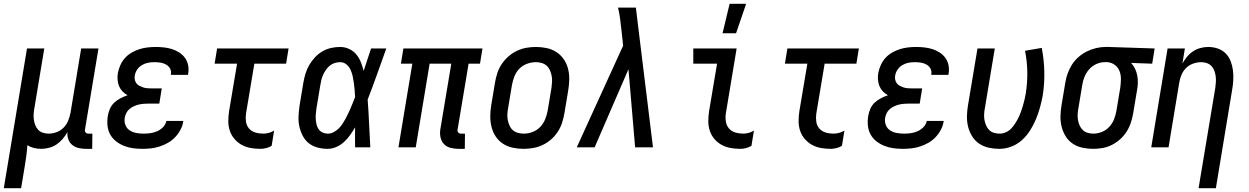

<svg xmlns="http://www.w3.org/2000/svg" viewBox="-50 -775 6570 1010"><path d="M-30 215 92 -520H183L131 -207Q128 -192 127 -176.5Q126 -161 128 -146Q130 -131 135.5 -117Q141 -103 150.5 -92.5Q160 -82 175 -77Q190 -72 205 -72Q226 -72 247 -79.5Q268 -87 284 -103Q300 -119 308.5 -140Q317 -161 321 -182L377 -520H468L397 -93Q396 -89 397 -85Q398 -81 400.5 -78Q403 -75 407 -73.5Q411 -72 416 -72H436L435 8H402Q382 8 363 3.5Q344 -1 330 -12.5Q316 -24 309.5 -42Q303 -60 305 -80Q294 -61 279.5 -44Q265 -27 247 -15Q229 -3 208 2.5Q187 8 167 8Q147 8 128.5 3.5Q110 -1 94 -11Q92 19 88 48.5Q84 78 79 107L61 215Z M699 8Q673 8 648.5 4.5Q624 1 601.5 -8Q579 -17 560 -32Q541 -47 529.5 -68Q518 -89 515.5 -114Q513 -139 517 -164Q520 -183 528 -202Q536 -221 551 -235Q566 -249 584.5 -258.5Q603 -268 621 -274Q606 -282 594.5 -294Q583 -306 576.5 -321.5Q570 -337 568.5 -355Q567 -373 570 -391Q574 -412 583.5 -433Q593 -454 608 -470.5Q623 -487 643 -498.5Q663 -510 684 -516.5Q705 -523 726.5 -525.5Q748 -528 769 -528Q791 -528 813 -525.5Q835 -523 855.5 -516.5Q876 -510 893.5 -498.5Q911 -487 923 -470.5Q935 -454 939.5 -432.5Q944 -411 940 -388L939 -381H849V-384Q852 -401 844.5 -414.5Q837 -428 823.5 -435.5Q810 -443 794.5 -445.5Q779 -448 762 -448Q746 -448 729.5 -445Q713 -442 697.5 -433Q682 -424 672 -409.5Q662 -395 659 -378Q657 -367 659 -356.5Q661 -346 667 -337.5Q673 -329 682.5 -324Q692 -319 702 -315.5Q712 -312 723 -311Q734 -310 745 -310H801L788 -230H732Q719 -230 706 -229Q693 -228 680 -225Q667 -222 654 -216Q641 -210 630.5 -201Q620 -192 614 -179.5Q608 -167 606 -154Q603 -135 610 -117Q617 -99 632.5 -89Q648 -79 667 -75.5Q686 -72 706 -72Q724 -72 741.5 -74.5Q759 -77 776.5 -84.5Q794 -92 808 -106.5Q822 -121 825 -139H915L914 -137Q911 -115 900 -93.5Q889 -72 872 -54Q855 -36 834 -24Q813 -12 790 -4.5Q767 3 744 5.5Q721 8 699 8Z M1321 8Q1294 8 1268.5 3.5Q1243 -1 1221.5 -13Q1200 -25 1183.5 -44Q1167 -63 1159 -87Q1151 -111 1151 -137Q1151 -163 1155 -190L1197 -440H1079L1092 -520H1468L1455 -440H1288L1244 -177Q1241 -156 1244 -135Q1247 -114 1260 -99Q1273 -84 1293 -78Q1313 -72 1335 -72Q1349 -72 1364 -76Q1379 -80 1392 -88L1379 -8Q1366 0 1350.5 4Q1335 8 1321 8Z M1674 8Q1646 8 1620 1Q1594 -6 1574 -22Q1554 -38 1542 -61.5Q1530 -85 1524.5 -111Q1519 -137 1520.5 -165Q1522 -193 1526 -221L1546 -341Q1550 -364 1557 -387.5Q1564 -411 1576.5 -432.5Q1589 -454 1606.5 -473Q1624 -492 1645.5 -504.5Q1667 -517 1691 -522.5Q1715 -528 1739 -528Q1764 -528 1786.5 -517.5Q1809 -507 1824 -489Q1839 -471 1848 -448.5Q1857 -426 1863 -402Q1873 -432 1882.5 -461.5Q1892 -491 1902 -520H1982Q1958 -453 1934 -385.5Q1910 -318 1884 -251Q1889 -188 1891.5 -125.5Q1894 -63 1898 0H1818Q1817 -26 1817.5 -52.5Q1818 -79 1818 -105Q1806 -85 1792 -65Q1778 -45 1760 -28.5Q1742 -12 1719.5 -2Q1697 8 1674 8ZM1675 -72Q1690 -72 1704.5 -79.5Q1719 -87 1730.5 -98Q1742 -109 1751 -122.5Q1760 -136 1767.5 -150Q1775 -164 1781.5 -178Q1788 -192 1794.5 -206.5Q1801 -221 1806.5 -235.5Q1812 -250 1818 -265Q1817 -284 1815.5 -302.5Q1814 -321 1811.5 -339Q1809 -357 1805 -375Q1801 -393 1793.5 -409Q1786 -425 1772 -436.5Q1758 -448 1739 -448Q1725 -448 1710.5 -443.5Q1696 -439 1684.5 -429.5Q1673 -420 1664.5 -407.5Q1656 -395 1650 -382Q1644 -369 1640.5 -355Q1637 -341 1635 -327L1615 -207Q1613 -193 1611.5 -178Q1610 -163 1611 -148.5Q1612 -134 1615 -120.5Q1618 -107 1626 -95.5Q1634 -84 1647 -78Q1660 -72 1675 -72Z M2395 8H2362Q2340 8 2319.5 2.5Q2299 -3 2285.5 -17Q2272 -31 2267.5 -51.5Q2263 -72 2266 -93L2324 -440H2210L2137 0H2046L2119 -440H2059L2072 -520H2488L2475 -440H2415L2357 -93Q2356 -89 2357 -85Q2358 -81 2360.5 -78Q2363 -75 2367 -73.5Q2371 -72 2376 -72H2396Z M2704 8Q2675 8 2647 2Q2619 -4 2596 -19Q2573 -34 2558 -56.5Q2543 -79 2536 -106Q2529 -133 2529 -162Q2529 -191 2534 -221L2554 -341Q2558 -365 2566 -390Q2574 -415 2589 -437.5Q2604 -460 2624.5 -478Q2645 -496 2669 -507.5Q2693 -519 2718.5 -523.5Q2744 -528 2769 -528Q2798 -528 2826 -522Q2854 -516 2877 -501Q2900 -486 2915.5 -463.5Q2931 -441 2938 -414Q2945 -387 2944.5 -358Q2944 -329 2939 -299L2919 -179Q2915 -155 2907 -130Q2899 -105 2884.5 -82.5Q2870 -60 2849.5 -42Q2829 -24 2805 -12.5Q2781 -1 2755 3.5Q2729 8 2704 8ZM2705 -72Q2728 -72 2751 -80.5Q2774 -89 2791 -106.5Q2808 -124 2817.5 -147Q2827 -170 2831 -193L2851 -313Q2853 -329 2854 -345Q2855 -361 2852 -376Q2849 -391 2843 -405Q2837 -419 2826 -429Q2815 -439 2800 -443.5Q2785 -448 2769 -448Q2746 -448 2722.5 -439.5Q2699 -431 2682 -413.5Q2665 -396 2656 -373Q2647 -350 2643 -327L2623 -207Q2620 -191 2619 -175Q2618 -159 2621 -144Q2624 -129 2630 -115Q2636 -101 2647 -91Q2658 -81 2673.5 -76.5Q2689 -72 2705 -72Z M2984 0 3228 -535 3219 -617Q3216 -647 3212 -676.5Q3208 -706 3201 -735H3295L3304 -660L3385 0H3291L3256 -411L3078 0Z M3845 8Q3819 8 3793.5 3.5Q3768 -1 3746 -13Q3724 -25 3708 -44Q3692 -63 3684 -87Q3676 -111 3676 -137Q3676 -163 3680 -190L3722 -440H3597V-520H3825L3768 -177Q3765 -156 3768.5 -135Q3772 -114 3785 -99Q3798 -84 3818 -78Q3838 -72 3859 -72Q3874 -72 3888.5 -76Q3903 -80 3916 -88L3903 -8Q3890 0 3875 4Q3860 8 3845 8ZM3751 -600 3788 -755H3875L3822 -600Z M4321 8Q4294 8 4268.5 3.5Q4243 -1 4221.5 -13Q4200 -25 4183.5 -44Q4167 -63 4159 -87Q4151 -111 4151 -137Q4151 -163 4155 -190L4197 -440H4079L4092 -520H4468L4455 -440H4288L4244 -177Q4241 -156 4244 -135Q4247 -114 4260 -99Q4273 -84 4293 -78Q4313 -72 4335 -72Q4349 -72 4364 -76Q4379 -80 4392 -88L4379 -8Q4366 0 4350.5 4Q4335 8 4321 8Z M4699 8Q4673 8 4648.5 4.5Q4624 1 4601.5 -8Q4579 -17 4560 -32Q4541 -47 4529.5 -68Q4518 -89 4515.5 -114Q4513 -139 4517 -164Q4520 -183 4528 -202Q4536 -221 4551 -235Q4566 -249 4584.5 -258.5Q4603 -268 4621 -274Q4606 -282 4594.5 -294Q4583 -306 4576.5 -321.5Q4570 -337 4568.5 -355Q4567 -373 4570 -391Q4574 -412 4583.5 -433Q4593 -454 4608 -470.5Q4623 -487 4643 -498.5Q4663 -510 4684 -516.5Q4705 -523 4726.5 -525.5Q4748 -528 4769 -528Q4791 -528 4813 -525.5Q4835 -523 4855.5 -516.5Q4876 -510 4893.5 -498.5Q4911 -487 4923 -470.5Q4935 -454 4939.5 -432.5Q4944 -411 4940 -388L4939 -381H4849V-384Q4852 -401 4844.5 -414.5Q4837 -428 4823.5 -435.5Q4810 -443 4794.5 -445.5Q4779 -448 4762 -448Q4746 -448 4729.5 -445Q4713 -442 4697.5 -433Q4682 -424 4672 -409.5Q4662 -395 4659 -378Q4657 -367 4659 -356.5Q4661 -346 4667 -337.5Q4673 -329 4682.5 -324Q4692 -319 4702 -315.5Q4712 -312 4723 -311Q4734 -310 4745 -310H4801L4788 -230H4732Q4719 -230 4706 -229Q4693 -228 4680 -225Q4667 -222 4654 -216Q4641 -210 4630.5 -201Q4620 -192 4614 -179.5Q4608 -167 4606 -154Q4603 -135 4610 -117Q4617 -99 4632.5 -89Q4648 -79 4667 -75.5Q4686 -72 4706 -72Q4724 -72 4741.5 -74.5Q4759 -77 4776.5 -84.5Q4794 -92 4808 -106.5Q4822 -121 4825 -139H4915L4914 -137Q4911 -115 4900 -93.5Q4889 -72 4872 -54Q4855 -36 4834 -24Q4813 -12 4790 -4.5Q4767 3 4744 5.5Q4721 8 4699 8Z M5208 8Q5179 8 5151.5 2Q5124 -4 5101.5 -19Q5079 -34 5064.5 -57Q5050 -80 5043 -107Q5036 -134 5036.5 -162.5Q5037 -191 5042 -221L5092 -520H5183L5131 -207Q5128 -192 5127 -176Q5126 -160 5128.5 -145Q5131 -130 5137 -116Q5143 -102 5153 -91.5Q5163 -81 5178 -76.5Q5193 -72 5209 -72Q5225 -72 5241 -79Q5257 -86 5269 -98.5Q5281 -111 5290.5 -126Q5300 -141 5307.5 -156Q5315 -171 5320.5 -187Q5326 -203 5331 -219Q5336 -235 5339.5 -251Q5343 -267 5346 -283Q5355 -341 5354 -397.5Q5353 -454 5342 -508L5430 -523Q5442 -462 5443.5 -398.5Q5445 -335 5435 -271Q5429 -240 5420.5 -209Q5412 -178 5399.5 -148Q5387 -118 5369.5 -90Q5352 -62 5327 -39Q5302 -16 5270.5 -4Q5239 8 5208 8Z M5701 8Q5672 8 5644 2Q5616 -4 5593.5 -19Q5571 -34 5556.5 -57Q5542 -80 5535 -107Q5528 -134 5528.5 -162.5Q5529 -191 5534 -221L5554 -341Q5558 -365 5566.5 -389Q5575 -413 5589 -435Q5603 -457 5623.5 -475Q5644 -493 5667.5 -504.5Q5691 -516 5716 -522Q5741 -528 5765 -528H5781L6024 -520L6011 -440L5900 -444Q5913 -430 5921 -413Q5929 -396 5932.5 -377.5Q5936 -359 5935.5 -339Q5935 -319 5931 -299L5911 -179Q5907 -155 5899 -130.5Q5891 -106 5877 -83.5Q5863 -61 5843 -43Q5823 -25 5799.5 -13Q5776 -1 5750.5 3.5Q5725 8 5701 8ZM5701 -72Q5724 -72 5746.5 -81Q5769 -90 5785.5 -108Q5802 -126 5810.5 -148Q5819 -170 5823 -193L5843 -313Q5846 -335 5846.5 -357.5Q5847 -380 5839.5 -400Q5832 -420 5815 -433Q5798 -446 5776 -448H5761Q5739 -448 5717 -438Q5695 -428 5679.5 -410.5Q5664 -393 5655 -371Q5646 -349 5643 -327L5623 -207Q5620 -192 5619 -176Q5618 -160 5620.5 -144.5Q5623 -129 5629 -115.5Q5635 -102 5645.5 -91.5Q5656 -81 5671 -76.5Q5686 -72 5701 -72Z M6255 215 6343 -313Q6345 -328 6346 -343.5Q6347 -359 6345 -374Q6343 -389 6338 -403Q6333 -417 6323 -427.5Q6313 -438 6298.5 -443Q6284 -448 6269 -448Q6248 -448 6226.5 -440.5Q6205 -433 6189 -417Q6173 -401 6164.5 -380Q6156 -359 6153 -338L6097 0H6006L6092 -520H6183L6170 -441Q6180 -459 6194 -476Q6208 -493 6226 -505Q6244 -517 6265 -522.5Q6286 -528 6306 -528Q6332 -528 6356.5 -519.5Q6381 -511 6398 -493.5Q6415 -476 6424 -452.5Q6433 -429 6436 -404Q6439 -379 6437.5 -352.5Q6436 -326 6431 -299L6346 215Z"/></svg>

Font: Iosevka Medium Oblique
Style: Regular
Weight: 500
Italic angle: -9°
Monospace: yes
Designer: Belleve Invis
Foundry: Belleve Invis
Version: Version 32.5.0; ttfautohint (v1.8.4)